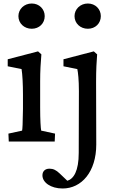

<svg xmlns="http://www.w3.org/2000/svg" viewBox="-20 -807 662 1095"><path d="M30 0H292L294 -45L215 -62C212 -74 209 -125 209 -194V-342C209 -405 212 -448 216 -497L197 -514L24 -469V-429L103 -413C108 -382 111 -328 111 -266V-186C110 -99 108 -70 106 -62L28 -45ZM85 -715C85 -674 118 -643 161 -643C204 -643 235 -674 235 -715C235 -755 204 -787 161 -787C118 -787 85 -755 85 -715ZM222 193C222 234 270 268 337 268C445 268 529 173 529 17L528 -341C528 -413 531 -456 534 -497L515 -514L342 -469V-429L421 -413C425 -395 430 -352 430 -287L429 65C429 169 400 213 364 224L320 182C300 163 284 155 262 155C237 155 222 170 222 193ZM405 -715C405 -674 438 -643 481 -643C524 -643 555 -674 555 -715C555 -755 524 -787 481 -787C438 -787 405 -755 405 -715Z"/></svg>

Font: TPK Tissa Web Medium
Style: Regular
Weight: 500
Designer: Jacques Le Bailly, Suppakit Chalermlarp | Katatrad Co.,Ltd.
Foundry: Jacques Le Bailly, Cadson Demak Co.,Ltd.
Version: Version 5.000;Glyphs 3.1.2 (3151)